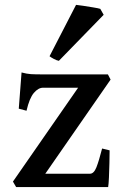

<svg xmlns="http://www.w3.org/2000/svg" viewBox="-20 -754 499 774"><path d="M44.9 0 32.2 -22 294.9 -400.4H153.8Q134.3 -400.4 116.5 -379.4Q98.6 -358.4 86.9 -307.6L55.7 -315.9L66.9 -461.9Q88.4 -456.1 105 -455.1Q121.6 -454.1 152.8 -454.1H415L425.8 -433.1L162.6 -53.7H342.8Q358.4 -53.7 368.7 -79.6Q378.9 -105.5 391.6 -155.3L421.9 -147.9Q421.9 -127.4 421.1 -96.9Q420.4 -66.4 419.2 -39.1Q418 -11.7 416 0ZM217.3 -508.8Q208.5 -510.3 196.8 -516.6Q185.1 -522.9 179.7 -527.3L286.6 -734.4Q294.4 -733.9 314.9 -730.7Q335.4 -727.5 356.2 -724.1Q377 -720.7 384.3 -718.3L397.9 -694.3Z"/></svg>

Font: David Libre Medium
Style: Regular
Weight: 500
Designer: Ismar David, J. Victor Gaultney, Annie Olsen and Meir Sadan
Foundry: Monotype Imaging Inc. & SIL International
Version: Version 1.100; ttfautohint (v1.8.4.7-5d5b)